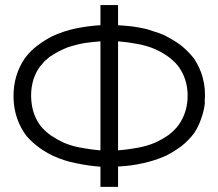

<svg xmlns="http://www.w3.org/2000/svg" viewBox="-20 -727 859 755"><path d="M747.1 -490.2Q756.8 -474.6 763.7 -459Q771.5 -442.4 776.4 -424.8Q783.2 -399.4 785.2 -377Q786.1 -354.5 786.1 -349.6Q786.1 -341.8 785.2 -334Q785.2 -326.2 785.2 -318.4Q781.2 -287.1 770.5 -258.8Q760.7 -229.5 743.2 -203.1Q720.7 -173.8 693.4 -152.3Q666 -131.8 633.8 -115.2Q587.9 -94.7 541 -85Q494.1 -74.2 444.3 -72.3Q444.3 -64.5 444.3 -56.6Q444.3 -48.8 444.3 -41Q444.3 -34.2 444.3 -28.3Q444.3 -22.5 444.3 -15.6Q444.3 -9.8 444.3 -3.9Q444.3 2 444.3 7.8Q442.4 7.8 440.4 7.8Q438.5 7.8 436.5 7.8Q430.7 7.8 424.8 7.8Q418 7.8 412.1 7.8Q408.2 7.8 404.3 7.8Q399.4 7.8 395.5 7.8Q390.6 7.8 385.7 7.8Q379.9 7.8 375 7.8Q375 5.9 375 3.9Q375 2 375 0Q375 -8.8 375 -17.6Q375 -27.3 375 -36.1Q375 -42 375 -47.9Q375 -54.7 375 -60.5Q375 -69.3 375 -68.4Q375 -66.4 375 -71.3Q326.2 -75.2 280.3 -85Q233.4 -93.8 188.5 -114.3Q158.2 -128.9 132.8 -147.5Q106.4 -167 85 -191.4Q35.2 -256.8 33.2 -342.8Q33.2 -346.7 33.2 -350.6Q33.2 -431.6 77.1 -497.1Q98.6 -526.4 126 -546.9Q154.3 -568.4 186.5 -585Q231.4 -605.5 278.3 -615.2Q326.2 -625 375 -627.9Q375 -635.7 375 -643.6Q375 -651.4 375 -659.2Q375 -665 375 -671.9Q375 -677.7 375 -684.6Q375 -690.4 375 -696.3Q375 -702.1 375 -707Q377 -707 378.9 -707Q380.9 -707 382.8 -707Q388.7 -707 395.5 -707Q401.4 -707 407.2 -707Q411.1 -707 416 -707Q419.9 -707 423.8 -707Q429.7 -707 434.6 -707Q439.5 -707 444.3 -707Q444.3 -706.1 444.3 -704.1Q444.3 -702.1 444.3 -700.2Q444.3 -691.4 444.3 -681.6Q444.3 -672.9 444.3 -664.1Q444.3 -658.2 444.3 -651.4Q444.3 -645.5 444.3 -639.6Q444.3 -636.7 444.3 -633.8Q444.3 -630.9 444.3 -627.9Q473.6 -626 501 -623Q529.3 -619.1 557.6 -612.3Q574.2 -607.4 590.8 -601.6Q607.4 -596.7 623 -589.8Q657.2 -573.2 687.5 -551.8Q716.8 -529.3 740.2 -500Q742.2 -497.1 744.1 -495.1Q745.1 -493.2 747.1 -490.2ZM375 -564.5Q359.4 -563.5 342.8 -561.5Q327.1 -559.6 311.5 -557.6Q294.9 -554.7 280.3 -550.8Q264.6 -546.9 249 -542Q229.5 -534.2 211.9 -525.4Q193.4 -515.6 175.8 -503.9Q165 -495.1 155.3 -486.3Q146.5 -476.6 137.7 -465.8Q128.9 -454.1 123 -442.4Q117.2 -430.7 112.3 -417Q97.7 -370.1 104.5 -320.3Q110.4 -270.5 140.6 -230.5Q159.2 -209 181.6 -193.4Q205.1 -177.7 230.5 -166Q265.6 -151.4 301.8 -145.5Q337.9 -138.7 375 -135.7Q375 -161.1 375 -186.5Q375 -210.9 375 -236.3Q375 -273.4 375 -310.5Q375 -347.7 375 -384.8Q375 -418.9 375 -452.1Q375 -486.3 375 -520.5Q375 -531.2 375 -542Q375 -552.7 375 -564.5ZM444.3 -135.7Q482.4 -138.7 518.6 -145.5Q554.7 -151.4 589.8 -166Q617.2 -178.7 641.6 -195.3Q666 -212.9 683.6 -237.3Q718.8 -288.1 717.8 -354.5Q716.8 -419.9 678.7 -469.7Q660.2 -491.2 637.7 -506.8Q615.2 -522.5 588.9 -534.2Q553.7 -548.8 517.6 -554.7Q482.4 -561.5 444.3 -564.5Q444.3 -539.1 444.3 -513.7Q444.3 -489.3 444.3 -463.9Q444.3 -426.8 444.3 -389.6Q444.3 -352.5 444.3 -314.5Q444.3 -281.2 444.3 -247.1Q444.3 -213.9 444.3 -179.7Q444.3 -168.9 444.3 -156.2Q444.3 -144.5 444.3 -135.7Z"/></svg>

Font: LeFont
Style: Light
Weight: 300
Designer: Leryon MEDIA
Version: Version 1.0